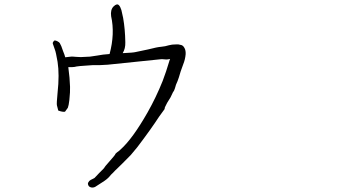

<svg xmlns="http://www.w3.org/2000/svg" viewBox="-20 -758 1540 858"><path d="M476.6 -685.5Q472.7 -714.8 487.8 -729.5Q502.9 -744.1 511.7 -734.4Q517.6 -728.5 522.5 -712.9Q526.4 -696.3 530.3 -677.7Q539.1 -627.9 540 -569.3Q541 -541 528.3 -520.5Q575.2 -522.5 585.9 -525.4Q639.6 -537.1 641.6 -537.1Q683.6 -547.9 699.2 -548.8Q719.7 -550.8 734.4 -555.7Q748 -559.6 767.6 -559.6Q777.3 -560.5 786.1 -557.6Q786.1 -557.6 786.1 -557.6Q797.9 -556.6 804.7 -543Q810.5 -532.2 809.6 -515.6Q807.6 -492.2 798.8 -470.7Q786.1 -437.5 779.3 -412.1Q777.3 -405.3 773.4 -395.5Q765.6 -379.9 761.7 -363.3Q757.8 -350.6 752.9 -345.7Q744.1 -328.1 742.2 -323.2Q734.4 -310.5 726.6 -297.9Q717.8 -280.3 716.8 -278.3Q715.8 -270.5 714.8 -269.5Q701.2 -250 691.4 -237.3Q655.3 -181.6 593.8 -100.6Q584 -87.9 564.5 -65.4Q522.5 -22.5 502.9 -3.9Q496.1 2 485.4 13.7Q474.6 23.4 469.7 30.3Q459 43 438.5 55.7Q418.9 68.4 405.3 77.1Q395.5 82 385.7 79.1Q375 76.2 373 64.5Q372.1 58.6 378.9 50.8Q383.8 45.9 395.5 41Q403.3 38.1 407.2 32.2Q414.1 25.4 422.9 15.6Q449.2 -9.8 447.3 -10.7Q446.3 -10.7 467.8 -35.2Q478.5 -46.9 486.3 -56.6Q494.1 -66.4 494.1 -66.4Q495.1 -71.3 502.9 -77.1Q511.7 -83 518.6 -89.8Q572.3 -137.7 639.6 -255.9Q677.7 -323.2 707 -396.5Q721.7 -434.6 738.3 -490.2Q739.3 -492.2 740.2 -494.1Q739.3 -494.1 737.3 -494.1Q730.5 -492.2 722.7 -492.2Q714.8 -492.2 710 -493.2Q704.1 -494.1 697.3 -493.2L460.9 -468.8Q419.9 -465.8 392.6 -466.8Q324.2 -462.9 313.5 -459Q311.5 -459 301.8 -458Q292 -458 285.2 -458Q292 -408.2 293 -370.1Q293.9 -348.6 290 -311.5Q287.1 -286.1 283.2 -276.4L270.5 -258.8Q259.8 -256.8 241.2 -263.7H240.2V-264.6Q237.3 -275.4 234.4 -287.1Q232.4 -293.9 237.3 -343.8Q246.1 -424.8 237.3 -481.4Q229.5 -526.4 225.6 -535.2Q221.7 -544.9 215.8 -563.5Q214.8 -567.4 218.8 -572.3Q221.7 -577.1 224.6 -577.1Q229.5 -577.1 235.4 -574.2Q245.1 -569.3 247.1 -565.4Q250 -559.6 253.9 -551.8Q258.8 -539.1 262.7 -527.3Q268.6 -513.7 271.5 -502Q283.2 -502.9 296.9 -504.9Q299.8 -505.9 320.3 -503.9Q337.9 -502.9 340.8 -502.9Q378.9 -504.9 381.8 -504.9Q382.8 -504.9 415 -509.8Q438.5 -514.6 469.7 -516.6Q494.1 -607.4 476.6 -685.5Z"/></svg>

Font: ToneOZ-Zhuyin-Tsuipita-TC
Style: Regular
Weight: 400
Designer: ÂÆ£ÂøóÂáåJeffrey Xuan(jeffreyx@gmail.com, ToneOZ.com) ÈòøÂù§(cjkFonts)
Foundry: ToneOZ
Version: Version 0.240710